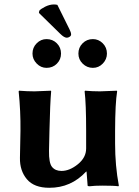

<svg xmlns="http://www.w3.org/2000/svg" viewBox="-20 -845 631 874"><path d="M336.9 -601.1Q336.9 -628.9 356 -647.9Q375 -667 402.8 -667Q428.7 -667 447.8 -647.9Q466.8 -628.9 466.8 -601.1Q466.8 -575.2 448 -555.7Q429.2 -536.1 402.8 -536.1Q376 -536.1 356.4 -555.2Q336.9 -574.2 336.9 -601.1ZM127.9 -601.1Q127.9 -628.9 147 -647.9Q166 -667 191.9 -667Q219.7 -667 238.8 -647.9Q257.8 -628.9 257.8 -601.1Q257.8 -574.2 239 -555.2Q220.2 -536.1 191.9 -536.1Q166 -536.1 147 -555.7Q127.9 -575.2 127.9 -601.1ZM372.1 -64Q303.2 10.3 204.1 9.8Q135.3 9.8 102.5 -29.1Q69.8 -67.9 70.8 -126L73.2 -249Q74.2 -338.9 64.9 -429.2L66.9 -432.1Q103 -429.2 137.2 -429.2L211.9 -432.1L212.9 -429.2Q208 -376 205.1 -249L203.1 -159.2Q202.1 -103 217 -85Q231.9 -66.9 259.8 -66.9Q296.9 -66.9 334.5 -97.4Q372.1 -127.9 372.1 -168.9V-249Q372.1 -373 365.2 -429.2L367.2 -432.1Q401.4 -429.2 435.1 -429.2L512.2 -432.1L513.2 -429.2Q504.4 -376 503.9 -249V-191.9Q503.9 -90.8 521 0L519 2.9Q499 0 445.3 0Q410.6 0 388.2 2.9Q379.4 2.9 378.9 0L374 -64ZM241.2 -822.8 296.4 -711.4Q303.7 -697.3 303.7 -688Q303.7 -682.1 297.1 -677.7Q290.5 -673.3 284.2 -673.3Q272 -673.3 253.9 -691.4L157.2 -786.1L158.7 -795.9Q165 -804.2 185.5 -814.5Q206.1 -824.7 225.1 -824.7Q234.9 -824.7 241.2 -822.8Z"/></svg>

Font: Linux Biolinum
Style: Bold
Weight: 700
Designer: Philipp H. Poll
Foundry: Philipp H. Poll
Version: Version 1.3.2 ; ttfautohint (v0.9)